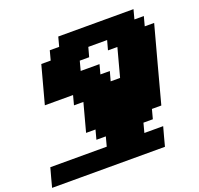

<svg xmlns="http://www.w3.org/2000/svg" viewBox="-147 -1037 1244 1199"><g transform="rotate(-20 475.5 -437.5)"><path d="M0 0H750Q755.4 -21 766.6 -62.5Q777.8 -104 783.7 -125H658.7L675.3 -187.5H737.8L754.4 -250H816.9Q838.9 -333.5 883.8 -500Q928.7 -666.5 951.2 -750H888.7L905.3 -812.5H842.8L859.4 -875H359.4L342.8 -812.5H280.3L263.7 -750H201.2Q189.9 -708.5 167.5 -625Q145 -541.5 133.8 -500H321.3L304.7 -437.5H367.2L316.9 -250H379.4L362.8 -187.5H425.3L408.7 -125H33.7Q27.8 -104 16.6 -62.5Q5.4 -21 0 0ZM633.8 -500H571.3L588.4 -562.5H525.9L542.5 -625H417.5L434.1 -687.5H496.6L513.7 -750H638.7L621.6 -687.5H684.1Z"/></g></svg>

Font: Faithful 32x
Style: BoldOblique
Weight: 400
Foundry: Faithful Resource Pack
Version: Version 1.0; January 27, 2023